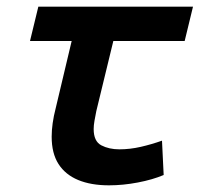

<svg xmlns="http://www.w3.org/2000/svg" viewBox="-20 -544 600 576"><path d="M307 12Q253 12 214.5 -4Q176 -20 155.5 -52Q135 -84 135 -134Q135 -153 138 -174.5Q141 -196 147 -219L195 -421H70L95 -524H559L534 -421H320L269 -211Q266 -196 263.5 -182Q261 -168 261 -157Q261 -120 284 -108Q307 -96 338 -96Q370 -96 402.5 -103.5Q435 -111 466 -122L471 -19Q438 -5 393.5 3.5Q349 12 307 12Z"/></svg>

Font: Ubuntu Sans Mono SemiBold
Style: Italic
Weight: 600
Italic angle: -13.5°
Monospace: yes
Designer: Dalton Maag Ltd
Foundry: Dalton Maag Ltd
Version: Version 1.006